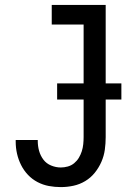

<svg xmlns="http://www.w3.org/2000/svg" viewBox="-20 -755 540 783"><path d="M228 8Q203 8 179 3.5Q155 -1 133 -12.5Q111 -24 94 -42Q77 -60 66 -82Q55 -104 49.5 -128Q44 -152 44 -177V-184H134V-180Q134 -159 139.5 -139.5Q145 -120 157 -104Q169 -88 188.5 -80Q208 -72 228 -72Q242 -72 256.5 -76Q271 -80 282.5 -89.5Q294 -99 301.5 -111.5Q309 -124 313.5 -138Q318 -152 319.5 -167Q321 -182 321 -196V-655H191V-735H411V-196Q411 -170 407.5 -144.5Q404 -119 393.5 -95Q383 -71 366.5 -50.5Q350 -30 327.5 -16.5Q305 -3 279.5 2.5Q254 8 228 8ZM475 -349H213V-415H475Z"/></svg>

Font: Iosevka Fixed Medium
Style: Regular
Weight: 500
Monospace: yes
Designer: Belleve Invis
Foundry: Belleve Invis
Version: Version 32.3.0